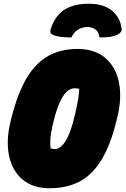

<svg xmlns="http://www.w3.org/2000/svg" viewBox="-20 -980 667 1020"><path d="M359 -781Q325 -781 298 -785Q271 -789 257 -797Q242 -805 250 -828Q275 -901 325.5 -930.5Q376 -960 448 -960H454Q530 -960 574.5 -923.5Q619 -887 626 -828Q628 -818 622.5 -810.5Q617 -803 608 -798Q589 -788 566.5 -784.5Q544 -781 509 -781Q505 -808 490 -821Q475 -834 448 -837Q415 -836 394 -822.5Q373 -809 359 -781ZM392 -720Q483 -720 539 -672.5Q595 -625 612 -542Q629 -459 602 -352L598 -336Q567 -209 519 -130.5Q471 -52 403.5 -16Q336 20 243 20Q155 20 100 -26Q45 -72 28 -153Q11 -234 37 -339L41 -355Q74 -485 121.5 -565Q169 -645 236 -682.5Q303 -720 392 -720ZM259 -312Q249 -268 247.5 -239Q246 -210 249 -192Q258 -188 272 -188Q301 -188 328 -230Q355 -272 377 -366L380 -379Q391 -426 395.5 -455.5Q400 -485 401 -508Q397 -509 391 -510Q385 -511 377 -511Q305 -511 262 -325Z"/></svg>

Font: Recursive Mn Csl St XBk
Style: Italic
Weight: 1000
Italic angle: -15°
Monospace: yes
Version: Version 1.079;hotconv 1.0.112;makeotfexe 2.5.65598; ttfautoh